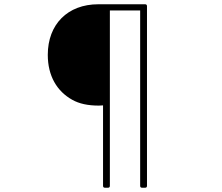

<svg xmlns="http://www.w3.org/2000/svg" viewBox="-20 -818 1040 900"><path d="M495 53V-769H637V53C637 59 640 62 646 62H660C666 62 669 59 669 53V-789C669 -795 666 -798 660 -798H441C297 -798 204 -704 204 -561C204 -462 247 -390 319 -350C351 -332 392 -323 443 -323C450 -323 456 -324 463 -324V53C463 59 466 62 472 62H486C492 62 495 59 495 53Z"/></svg>

Font: LINE Seed JP_OTF Thin
Style: Regular
Weight: 250
Designer: LY Corporation & Fontrix & Fontworks
Version: Version 1.007